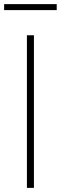

<svg xmlns="http://www.w3.org/2000/svg" viewBox="-42 -911 295 931"><path d="M88.5 0V-740H122.5V0ZM-22 -862V-891H233V-862Z"/></svg>

Font: Encode Sans Semi Condensed Thin
Style: Regular
Weight: 250
Width: 4
Designer: Multiple Designers
Foundry: Impallari Type
Version: Version 2.000